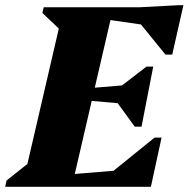

<svg xmlns="http://www.w3.org/2000/svg" viewBox="-48 -718 725 738"><path d="M-28 0 -23 -24 113 -132 46 -39 188 -651 231 -558 115 -668 120 -690H388L228 0ZM201 0 211 -47 503 -71 488 0ZM353 0 363 -41 546 -189H573L532 0ZM466 -316 260 -334 269 -377 485 -395ZM470 -231 393 -337 402 -375 515 -462H541L496 -231ZM618 -606 341 -646 351 -690H638ZM588 -508 476 -646 486 -690 638 -698H657L614 -508Z"/></svg>

Font: Platypi Light ExtraBold
Style: Italic
Weight: 800
Italic angle: -13°
Version: Version 1.200